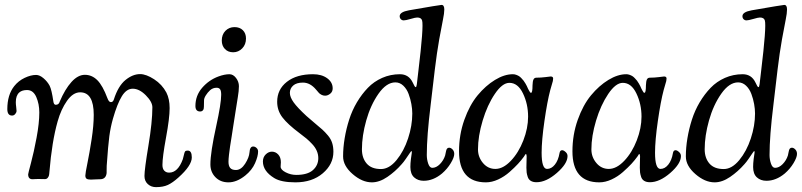

<svg xmlns="http://www.w3.org/2000/svg" viewBox="-20 -730 3266 782"><path d="M223.1 -315.9Q244.6 -366.7 271 -396Q297.4 -425.3 325.7 -425.3Q354.5 -425.3 376.5 -403.3Q398.4 -381.3 417.5 -330.1Q423.3 -314 431.6 -314Q440.4 -314 443.8 -325.2Q461.4 -379.9 491 -404.1Q520.5 -428.2 550.8 -428.2Q575.2 -428.2 607.7 -407.2Q640.1 -386.2 657.7 -353Q670.9 -327.1 670.9 -289.6Q670.9 -249 656.2 -169.7Q641.6 -90.3 641.6 -58.1Q641.6 -42.5 649.2 -34.7Q656.7 -26.9 668.9 -26.9Q704.6 -26.9 724.6 -81.5Q726.6 -87.4 729 -98.9Q731.4 -110.4 734.1 -113.5Q736.8 -116.7 744.6 -116.7Q761.2 -116.7 761.2 -88.9Q761.2 -55.7 706.5 -6.8Q683.1 14.2 663.8 23.2Q644.5 32.2 615.2 32.2Q595.7 32.2 582 19.8Q568.4 7.3 568.4 -13.2Q568.4 -40 584.5 -136.7Q600.6 -233.4 600.6 -293Q600.6 -314.9 574 -341.8Q547.4 -368.7 520.5 -368.7Q495.1 -368.7 476.3 -338.1Q457.5 -307.6 439.9 -246.1Q430.2 -211.9 425.3 -175.3Q420.4 -138.7 414.6 -54.7Q414.1 -48.3 414.3 -35.6Q414.6 -22.9 413.6 -21Q409.2 0 387.7 0Q382.8 0 368.4 0.7Q354 1.5 350.1 1.5Q337.9 1.5 332.8 -2Q327.6 -5.4 327.6 -15.1Q327.6 -24.4 336.2 -66.2Q344.7 -107.9 353.3 -163.6Q361.8 -219.2 361.8 -262.2Q361.8 -354 306.6 -354Q277.3 -354 252.9 -319.3Q228.5 -284.7 214.8 -235.8Q191.4 -153.8 181.2 -29.3Q180.7 -20.5 179.4 -15.4Q178.2 -10.3 174.1 -5.4Q169.9 -0.5 163.1 -0.5Q161.1 -0.5 150.4 -0.7Q139.6 -1 135.7 -1Q130.4 -1 122.1 -0.5Q113.8 0 112.3 0Q94.7 0 94.7 -20Q94.7 -23.4 106.2 -66.4Q117.7 -109.4 128.9 -168.9Q140.1 -228.5 140.1 -272Q140.1 -306.6 127.7 -335Q115.2 -363.3 90.3 -363.3Q69.8 -363.3 58.6 -353.5Q44.4 -340.8 44.4 -314Q44.4 -305.2 45.9 -294.7Q47.4 -284.2 47.4 -278.3Q47.4 -272 42 -265.6Q36.6 -259.3 29.3 -259.3Q9.8 -259.3 9.8 -285.6Q9.8 -343.8 38.1 -379.4Q55.2 -400.9 80.3 -412.8Q105.5 -424.8 127 -424.8Q141.6 -424.8 157.5 -411.1Q173.3 -397.5 182.1 -380.9Q190.4 -364.7 197.3 -316.9Q199.2 -303.2 207 -303.2Q210 -303.2 212.4 -304Q214.8 -304.7 216.3 -305.7Q217.8 -306.6 219.2 -308.3Q220.7 -310.1 221.2 -311.3Q221.7 -312.5 222.7 -314.5Z M883.3 -564.9Q883.3 -589.4 898.2 -604.5Q913.1 -619.6 935.1 -619.6Q956.5 -619.6 969.2 -606.9Q981.9 -594.2 981.9 -573.2Q981.9 -548.8 966.6 -533Q951.2 -517.1 929.7 -517.1Q908.7 -517.1 896 -530.5Q883.3 -543.9 883.3 -564.9ZM860.8 -217.3Q880.9 -308.6 880.9 -344.2Q880.9 -359.9 876.5 -366.2Q872.1 -372.6 862.3 -372.6Q847.2 -372.6 835.9 -362.8Q825.7 -353.5 818.4 -341.8Q811 -330.1 811 -321.3Q811 -290 809.1 -285.2Q805.2 -275.9 795.4 -275.9Q775.9 -275.9 775.9 -298.3Q775.9 -340.8 803.5 -372.6Q831.1 -404.3 869.6 -418.5Q894.5 -427.7 914.6 -427.7Q929.7 -427.7 941.4 -412.4Q953.1 -397 953.1 -378.9Q953.1 -369.1 951.9 -357.9Q950.7 -346.7 948.7 -334.7Q946.8 -322.8 941.2 -287.4Q935.5 -252 929.7 -214.4Q927.7 -200.2 923.6 -174.6Q919.4 -148.9 917 -133.1Q914.6 -117.2 912.6 -99.4Q910.6 -81.5 910.6 -71.3Q910.6 -54.2 917.7 -45.9Q924.8 -37.6 940.9 -37.6Q961.9 -37.6 978.3 -63Q994.6 -88.4 996.1 -108.9Q997.6 -133.3 1011.2 -133.3Q1018.6 -133.3 1024.9 -127.4Q1031.2 -121.6 1031.2 -112.8Q1031.2 -93.8 1018.8 -65.4Q1006.3 -37.1 979 -15.1Q944.3 12.7 910.6 12.7Q877.9 12.7 857.4 -8.3Q836.9 -29.3 836.9 -60.5Q836.9 -108.9 860.8 -217.3Z M1124 -68.8Q1124 -66.4 1123.5 -61Q1123 -55.7 1123 -51.3Q1123 -38.6 1143.6 -28.1Q1164.1 -17.6 1186.5 -17.6Q1232.4 -17.6 1254.4 -37.1Q1276.4 -56.6 1276.4 -85.9Q1276.4 -101.6 1270 -116Q1263.7 -130.4 1251 -143.8Q1238.3 -157.2 1227.8 -166Q1217.3 -174.8 1200.2 -187.5Q1151.9 -223.6 1130.4 -251.7Q1108.9 -279.8 1108.9 -315.4Q1108.9 -365.7 1148.4 -396.7Q1188 -427.7 1254.9 -427.7Q1290 -427.7 1312.5 -411.4Q1335 -395 1335 -370.1Q1335 -356.4 1325 -348.4Q1314.9 -340.3 1304.2 -340.3Q1295.9 -340.3 1289.6 -343.8Q1283.2 -347.2 1279.5 -350.8Q1275.9 -354.5 1267.1 -365.2Q1243.2 -393.6 1213.9 -393.6Q1187.5 -393.6 1174.1 -381.6Q1160.6 -369.6 1160.6 -351.6Q1160.6 -334.5 1176 -313Q1191.4 -291.5 1228.5 -257.3Q1241.2 -245.6 1261.7 -228.8Q1282.2 -211.9 1293 -202.1Q1303.7 -192.4 1315.7 -178.2Q1327.6 -164.1 1332.8 -147.9Q1337.9 -131.8 1337.9 -111.8Q1337.9 -61 1294.7 -24.2Q1251.5 12.7 1183.1 12.7Q1125 12.7 1096.7 -4.9Q1050.8 -33.2 1050.8 -72.3Q1050.8 -89.8 1062.3 -101.1Q1073.7 -112.3 1087.4 -112.3Q1102.5 -112.3 1113.3 -100.6Q1124 -88.9 1124 -68.8Z M1377.4 -92.8Q1377.4 -128.9 1383.8 -167Q1390.1 -205.1 1402.1 -242.7Q1414.1 -280.3 1433.8 -313.5Q1453.6 -346.7 1478.3 -372.3Q1502.9 -397.9 1536.6 -412.8Q1570.3 -427.7 1608.9 -427.7Q1645 -427.7 1661.1 -393.6Q1669.4 -375 1672.9 -375Q1676.3 -375 1677.7 -386.7L1684.1 -441.4Q1706.1 -622.6 1699.2 -646.5Q1695.8 -658.7 1679.2 -658.7Q1671.9 -658.7 1652.1 -652.8Q1632.3 -647 1624.5 -647Q1617.2 -647 1612.5 -651.9Q1607.9 -656.7 1607.9 -664.1Q1607.9 -681.2 1645.5 -688Q1772 -710 1778.3 -710Q1789.6 -710 1789.6 -691.4Q1789.6 -676.3 1784.2 -650.4Q1778.8 -624.5 1769 -570.1Q1759.3 -515.6 1751 -446.8L1733.9 -301.8Q1718.3 -175.8 1718.3 -98.6Q1718.3 -80.6 1724.1 -63.5Q1730 -46.4 1740.7 -46.4Q1756.8 -46.4 1771.7 -61.5Q1786.6 -76.7 1793 -96.7Q1794.4 -101.1 1796.4 -112.8Q1798.8 -128.4 1809.1 -128.4Q1816.4 -128.4 1823.2 -121.3Q1830.1 -114.3 1830.1 -103Q1830.1 -88.9 1815.9 -65.4Q1801.8 -42 1780.3 -23.4Q1744.6 6.3 1705.6 6.3Q1682.1 6.3 1666.7 -7.6Q1651.4 -21.5 1651.4 -49.8Q1651.4 -64.5 1653.6 -82.3Q1655.8 -100.1 1657 -106Q1658.2 -111.8 1656.2 -115.2Q1654.8 -115.2 1648.7 -106.2Q1642.6 -97.2 1633.1 -83.3Q1623.5 -69.3 1616.2 -61.5Q1589.8 -31.2 1557.6 -9.3Q1525.4 12.7 1494.6 12.7Q1455.1 12.7 1416.3 -21Q1377.4 -54.7 1377.4 -92.8ZM1531.7 -41.5Q1564.9 -41.5 1595 -77.9Q1625 -114.3 1642.1 -166.3Q1659.2 -218.3 1659.2 -267.6Q1659.2 -285.6 1655.5 -306.2Q1651.9 -326.7 1644.3 -347.2Q1636.7 -367.7 1622.6 -381.1Q1608.4 -394.5 1590.3 -394.5Q1554.2 -394.5 1521.7 -348.4Q1489.3 -302.2 1471.7 -239.5Q1454.1 -176.8 1454.1 -122.1Q1454.1 -86.4 1473.4 -64Q1492.7 -41.5 1531.7 -41.5Z M2291.5 -94.2Q2291.5 -63.5 2248 -25.6Q2204.6 12.2 2165 12.2Q2150.9 12.2 2141.8 6.6Q2132.8 1 2129.4 -9.5Q2126 -20 2125 -27.6Q2124 -35.2 2124 -46.9Q2124 -55.2 2124.5 -72Q2125 -88.9 2125 -92.8Q2125 -102.5 2121.6 -102.5Q2120.6 -102.5 2119.6 -101.1Q2118.7 -99.6 2116.9 -96.7Q2115.2 -93.8 2113.8 -91.8Q2103.5 -77.6 2089.8 -62.7Q2076.2 -47.9 2055.2 -29.3Q2034.2 -10.7 2008.8 1Q1983.4 12.7 1959 12.7Q1849.6 12.7 1849.6 -113.8Q1849.6 -181.2 1871.1 -241.7Q1892.6 -302.2 1925.3 -341.8Q1958 -381.3 1996.1 -404.5Q2034.2 -427.7 2068.8 -427.7Q2075.7 -427.7 2082.3 -425.3Q2088.9 -422.9 2093.8 -419.9Q2098.6 -417 2104 -411.1Q2109.4 -405.3 2112.5 -401.4Q2115.7 -397.5 2120.1 -389.9Q2124.5 -382.3 2125.7 -379.6Q2127 -377 2130.4 -369.1L2134.3 -361.8Q2137.7 -355.5 2139.2 -353.8Q2140.6 -352.1 2143.1 -352.1Q2148.9 -352.1 2148.9 -382.3Q2149.4 -398.9 2152.8 -406.2Q2156.2 -413.6 2165 -413.6Q2183.1 -413.6 2202.1 -416Q2221.2 -418.5 2222.7 -418.5Q2232.9 -418.5 2232.9 -410.2Q2232.9 -405.3 2231.7 -399.9Q2230.5 -394.5 2227.1 -383.8Q2223.6 -373 2221.2 -363.3Q2209 -317.4 2197.5 -237.5Q2186 -157.7 2186 -107.9Q2186 -42 2208 -42Q2226.1 -42 2240 -59.6Q2253.9 -77.1 2258.8 -106Q2260.7 -118.2 2269.5 -118.2Q2276.4 -118.2 2285.2 -109.4Q2291.5 -103 2291.5 -94.2ZM2054.7 -392.6Q2025.9 -392.6 1995.4 -347.4Q1964.8 -302.2 1945.8 -238.8Q1926.8 -175.3 1926.8 -121.6Q1926.8 -90.3 1947 -66.2Q1967.3 -42 1997.6 -42Q2029.3 -42 2060.8 -75.2Q2092.3 -108.4 2111.6 -158.2Q2130.9 -208 2130.9 -254.9Q2130.9 -306.2 2110.1 -349.4Q2089.4 -392.6 2054.7 -392.6Z M2753.4 -94.2Q2753.4 -63.5 2710 -25.6Q2666.5 12.2 2627 12.2Q2612.8 12.2 2603.8 6.6Q2594.7 1 2591.3 -9.5Q2587.9 -20 2586.9 -27.6Q2585.9 -35.2 2585.9 -46.9Q2585.9 -55.2 2586.4 -72Q2586.9 -88.9 2586.9 -92.8Q2586.9 -102.5 2583.5 -102.5Q2582.5 -102.5 2581.5 -101.1Q2580.6 -99.6 2578.9 -96.7Q2577.1 -93.8 2575.7 -91.8Q2565.4 -77.6 2551.8 -62.7Q2538.1 -47.9 2517.1 -29.3Q2496.1 -10.7 2470.7 1Q2445.3 12.7 2420.9 12.7Q2311.5 12.7 2311.5 -113.8Q2311.5 -181.2 2333 -241.7Q2354.5 -302.2 2387.2 -341.8Q2419.9 -381.3 2458 -404.5Q2496.1 -427.7 2530.8 -427.7Q2537.6 -427.7 2544.2 -425.3Q2550.8 -422.9 2555.7 -419.9Q2560.5 -417 2565.9 -411.1Q2571.3 -405.3 2574.5 -401.4Q2577.6 -397.5 2582 -389.9Q2586.4 -382.3 2587.6 -379.6Q2588.9 -377 2592.3 -369.1L2596.2 -361.8Q2599.6 -355.5 2601.1 -353.8Q2602.5 -352.1 2605 -352.1Q2610.8 -352.1 2610.8 -382.3Q2611.3 -398.9 2614.7 -406.2Q2618.2 -413.6 2627 -413.6Q2645 -413.6 2664.1 -416Q2683.1 -418.5 2684.6 -418.5Q2694.8 -418.5 2694.8 -410.2Q2694.8 -405.3 2693.6 -399.9Q2692.4 -394.5 2689 -383.8Q2685.5 -373 2683.1 -363.3Q2670.9 -317.4 2659.4 -237.5Q2647.9 -157.7 2647.9 -107.9Q2647.9 -42 2669.9 -42Q2688 -42 2701.9 -59.6Q2715.8 -77.1 2720.7 -106Q2722.7 -118.2 2731.4 -118.2Q2738.3 -118.2 2747.1 -109.4Q2753.4 -103 2753.4 -94.2ZM2516.6 -392.6Q2487.8 -392.6 2457.3 -347.4Q2426.8 -302.2 2407.7 -238.8Q2388.7 -175.3 2388.7 -121.6Q2388.7 -90.3 2408.9 -66.2Q2429.2 -42 2459.5 -42Q2491.2 -42 2522.7 -75.2Q2554.2 -108.4 2573.5 -158.2Q2592.8 -208 2592.8 -254.9Q2592.8 -306.2 2572 -349.4Q2551.3 -392.6 2516.6 -392.6Z M2773.4 -92.8Q2773.4 -128.9 2779.8 -167Q2786.1 -205.1 2798.1 -242.7Q2810.1 -280.3 2829.8 -313.5Q2849.6 -346.7 2874.3 -372.3Q2898.9 -397.9 2932.6 -412.8Q2966.3 -427.7 3004.9 -427.7Q3041 -427.7 3057.1 -393.6Q3065.4 -375 3068.8 -375Q3072.3 -375 3073.7 -386.7L3080.1 -441.4Q3102.1 -622.6 3095.2 -646.5Q3091.8 -658.7 3075.2 -658.7Q3067.9 -658.7 3048.1 -652.8Q3028.3 -647 3020.5 -647Q3013.2 -647 3008.5 -651.9Q3003.9 -656.7 3003.9 -664.1Q3003.9 -681.2 3041.5 -688Q3168 -710 3174.3 -710Q3185.5 -710 3185.5 -691.4Q3185.5 -676.3 3180.2 -650.4Q3174.8 -624.5 3165 -570.1Q3155.3 -515.6 3147 -446.8L3129.9 -301.8Q3114.3 -175.8 3114.3 -98.6Q3114.3 -80.6 3120.1 -63.5Q3126 -46.4 3136.7 -46.4Q3152.8 -46.4 3167.7 -61.5Q3182.6 -76.7 3189 -96.7Q3190.4 -101.1 3192.4 -112.8Q3194.8 -128.4 3205.1 -128.4Q3212.4 -128.4 3219.2 -121.3Q3226.1 -114.3 3226.1 -103Q3226.1 -88.9 3211.9 -65.4Q3197.8 -42 3176.3 -23.4Q3140.6 6.3 3101.6 6.3Q3078.1 6.3 3062.7 -7.6Q3047.4 -21.5 3047.4 -49.8Q3047.4 -64.5 3049.6 -82.3Q3051.8 -100.1 3053 -106Q3054.2 -111.8 3052.2 -115.2Q3050.8 -115.2 3044.7 -106.2Q3038.6 -97.2 3029.1 -83.3Q3019.5 -69.3 3012.2 -61.5Q2985.8 -31.2 2953.6 -9.3Q2921.4 12.7 2890.6 12.7Q2851.1 12.7 2812.3 -21Q2773.4 -54.7 2773.4 -92.8ZM2927.7 -41.5Q2960.9 -41.5 2991 -77.9Q3021 -114.3 3038.1 -166.3Q3055.2 -218.3 3055.2 -267.6Q3055.2 -285.6 3051.5 -306.2Q3047.9 -326.7 3040.3 -347.2Q3032.7 -367.7 3018.6 -381.1Q3004.4 -394.5 2986.3 -394.5Q2950.2 -394.5 2917.7 -348.4Q2885.3 -302.2 2867.7 -239.5Q2850.1 -176.8 2850.1 -122.1Q2850.1 -86.4 2869.4 -64Q2888.7 -41.5 2927.7 -41.5Z"/></svg>

Font: Cooper*
Style: Italic
Weight: 400
Italic angle: -7°
Designer: Owen Earl
Foundry: indestructible type*
Version: Version 0.001